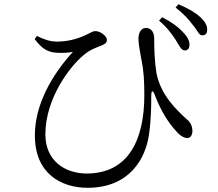

<svg xmlns="http://www.w3.org/2000/svg" viewBox="-20 -843 1040 914"><path d="M815 -655C833 -627 842 -604 858 -603C871 -602 881 -610 882 -627C883 -646 875 -665 852 -689C830 -713 799 -737 752 -761L737 -745C777 -711 797 -682 815 -655ZM898 -724C919 -700 927 -675 941 -675C957 -674 966 -683 966 -699C968 -718 958 -739 933 -762C909 -784 878 -802 829 -823L816 -807C858 -774 878 -751 898 -724ZM145 -657C180 -610 208 -595 248 -592C277 -590 305 -592 327 -596C226 -485 146 -345 146 -198C146 -15 273 51 397 51C598 51 675 -90 690 -208C700 -281 700 -347 700 -385C700 -415 708 -416 718 -388C749 -307 786 -254 820 -217C837 -197 856 -186 872 -186C888 -186 896 -202 896 -220C895 -250 882 -265 866 -278C823 -318 746 -388 725 -494C716 -547 714 -610 714 -661C714 -689 700 -710 675 -710C655 -710 639 -692 639 -658C639 -630 649 -586 653 -560C665 -503 667 -454 667 -389C667 -179 592 -17 393 -17C289 -17 196 -78 196 -203C196 -376 314 -527 375 -578C407 -607 440 -617 465 -627C484 -635 489 -643 489 -654C489 -669 460 -695 434 -695C421 -695 414 -688 383 -674C346 -657 301 -645 251 -645C218 -645 187 -656 156 -672Z"/></svg>

Font: Harano Aji Mincho CN
Style: Regular
Weight: 400
Foundry: Masamichi Hosoda
Version: HaranoAjiMinchoCN-Regular version 20230610;ttx 4.39.4